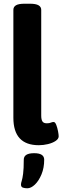

<svg xmlns="http://www.w3.org/2000/svg" viewBox="-20 -774 336 1034"><path d="M189 8Q52 8 52 -140V-721Q52 -737 66 -745.5Q80 -754 113 -754H141Q173 -754 187.5 -745.5Q202 -737 202 -721V-152Q202 -130 208.5 -120Q215 -110 232 -110Q246 -110 253.5 -113.5Q261 -117 269 -117Q277 -117 283 -101.5Q289 -86 292.5 -67.5Q296 -49 296 -40Q296 -26 279.5 -15Q263 -4 238.5 2Q214 8 189 8ZM127 240Q114 240 103.5 236.5Q93 233 93 220Q93 212 97 200Q101 188 104.5 161.5Q108 135 108 86Q108 51 164 51Q218 51 218 86Q218 130 203.5 165Q189 200 168 220Q147 240 127 240Z"/></svg>

Font: Asap Semi Condensed
Style: Bold
Weight: 700
Width: 4
Designer: Pablo Cosgaya
Foundry: Omnibus-Type
Version: Version 3.001; ttfautohint (v1.8.4.7-5d5b)